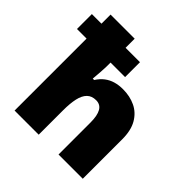

<svg xmlns="http://www.w3.org/2000/svg" viewBox="-197 -917 1075 1075"><g transform="rotate(45 340.0 -380.0)"><path d="M267 -760V-688H381V-570H266V-550Q266 -527 263.5 -493Q261 -459 259 -436H270Q288 -464 310.5 -481Q333 -498 360.5 -506Q388 -514 421 -514Q476 -514 520 -493Q564 -472 590 -427.5Q616 -383 616 -312V0H424V-253Q424 -308 408 -336Q392 -364 358 -364Q324 -364 304 -344Q284 -324 275.5 -286Q267 -248 267 -193V0H76V-570H0V-688H76V-760Z"/></g></svg>

Font: Noto Sans Devanagari Black
Style: Regular
Weight: 900
Version: Version 2.003